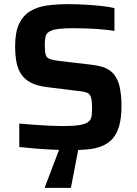

<svg xmlns="http://www.w3.org/2000/svg" viewBox="-20 -716 660 926"><path d="M324 8Q286 8 240.5 6Q195 4 152 0.5Q109 -3 73 -7V-120Q110 -117 148.5 -114Q187 -111 222 -109.5Q257 -108 282 -108Q333 -108 361 -112.5Q389 -117 403 -126Q414 -134 418 -143.5Q422 -153 423 -166.5Q424 -180 424 -197Q424 -220 421.5 -235Q419 -250 413 -258.5Q407 -267 393.5 -271Q380 -275 359 -277L205 -296Q159 -302 129.5 -317Q100 -332 83 -357Q66 -382 59.5 -416Q53 -450 53 -493Q53 -561 72 -601Q91 -641 125.5 -662Q160 -683 207 -689.5Q254 -696 309 -696Q349 -696 391 -693.5Q433 -691 470 -687Q507 -683 532 -677V-567Q507 -571 474 -574Q441 -577 405 -578.5Q369 -580 337 -580Q290 -580 262.5 -576.5Q235 -573 220 -565Q203 -555 199.5 -539Q196 -523 196 -499Q196 -469 200 -453.5Q204 -438 219 -432Q234 -426 266 -422L420 -404Q448 -401 472 -394Q496 -387 515 -372Q534 -357 546 -330Q553 -316 557 -297.5Q561 -279 563.5 -256Q566 -233 566 -205Q566 -147 554.5 -108Q543 -69 522 -46Q501 -23 470.5 -11Q440 1 403 4.5Q366 8 324 8ZM197 190V185L274 -18H361V-13L322 190Z"/></svg>

Font: Saira Thin SemiBold
Style: Regular
Weight: 600
Version: Version 1.101